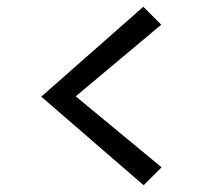

<svg xmlns="http://www.w3.org/2000/svg" viewBox="-20 -533 600 568"><path d="M102 -247 404 -513 457 -460 204 -248 458 -38 405 15Z"/></svg>

Font: Andada SC
Style: Regular
Weight: 400
Designer: Carolina Giovagnoli
Foundry: Carolina Giovagnoli
Version: Version 1.003